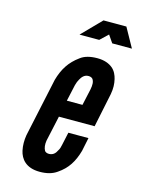

<svg xmlns="http://www.w3.org/2000/svg" viewBox="-112 -793 644 867"><g transform="rotate(15 209.5 -359.5)"><path d="M369 -727 419 -637H327L303 -672L266 -637H174L262 -727ZM334 -196 321 -133C306 -80 283 -43 240 -14C219 1 193 8 160 8C95 8 69 -28 61 -64C56 -87 56 -111 60 -136L119 -411C134 -464 158 -502 201 -533C220 -548 247 -555 280 -555C312 -555 335 -546 351 -533C367 -520 375 -501 379 -484C384 -463 385 -441 380 -414L347 -255H180L154 -136C151 -117 153 -101 160 -89C164 -84 171 -81 180 -81C199 -81 210 -93 217 -108C222 -115 225 -125 227 -136L240 -196ZM196 -334H269L286 -411C290 -432 290 -447 282 -459C278 -464 271 -467 262 -467C243 -467 232 -454 224 -439C220 -432 216 -423 213 -411Z"/></g></svg>

Font: League Gothic Italic
Style: Regular
Weight: 400
Designer: Tyler Finck
Foundry: The League of Moveable Type
Version: Version 1.001;PS 001.001;hotconv 1.0.56;makeotf.lib2.0.21325